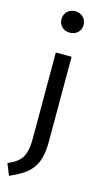

<svg xmlns="http://www.w3.org/2000/svg" viewBox="-157 -825 582 1081"><g transform="rotate(15 134.0 -284.0)"><path d="M-9 145 18 212C130 162 185 117 185 -32V-527H93V-26C93 87 60 113 -9 145ZM75 -717C75 -682 101 -655 139 -655C178 -655 204 -682 204 -717C204 -753 178 -780 139 -780C101 -780 75 -753 75 -717Z"/></g></svg>

Font: FiraGO Unicode
Style: Regular
Weight: 400
Designer: bBox Type
Foundry: bBox Type GmbH
Version: Version 1.001;PS 001.001;hotconv 1.0.88;makeotf.lib2.5.64775